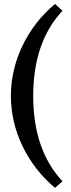

<svg xmlns="http://www.w3.org/2000/svg" viewBox="-20 -763 354 954"><path d="M253.4 170.4Q149.9 83.5 92 -36.6Q34.2 -156.7 34.2 -286.1Q34.2 -416 92 -536.4Q149.9 -656.7 253.4 -743.2L290.5 -709.5Q145 -554.2 145 -286.1Q145 -17.6 290.5 137.7Z"/></svg>

Font: Elstob 6pt Medium
Style: Regular
Weight: 500
Designer: Peter S. Baker
Version: Version 1.015